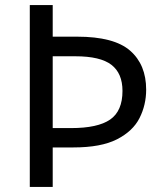

<svg xmlns="http://www.w3.org/2000/svg" viewBox="-20 -734 645 754"><path d="M554 -382Q554 -322 528 -270.5Q502 -219 439.5 -187Q377 -155 268 -155H187V0H97V-714H187V-590H283Q428 -590 491 -535Q554 -480 554 -382ZM259 -231Q364 -231 412.5 -264.5Q461 -298 461 -377Q461 -446 417.5 -479.5Q374 -513 276 -513H187V-231Z"/></svg>

Font: Noto Sans Linear A
Style: Regular
Weight: 400
Designer: Monotype Design Team
Foundry: Monotype Imaging Inc.
Version: Version 2.002; ttfautohint (v1.8.4.7-5d5b)